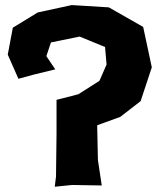

<svg xmlns="http://www.w3.org/2000/svg" viewBox="-20 -709 617 738"><path d="M50.8 -406.2 112.3 -422.9 192.4 -442.4 158.2 -493.2 175.8 -545.9 286.1 -568.4 383.8 -528.3 389.6 -460.9 362.3 -398.4 281.2 -346.7 197.3 -325.2V-196.3L195.3 -30.3L190.4 8.8L256.8 2L371.1 3.9L356.4 -93.8L353.5 -227.5L442.4 -259.8L520.5 -320.3L563.5 -450.2L530.3 -605.5L398.4 -680.7L255.9 -689.5L125 -661.1L29.3 -602.5L9.8 -499Z"/></svg>

Font: MaokenAssortedSans-Lite
Style: Lite
Weight: 400
Version: Version 1.400